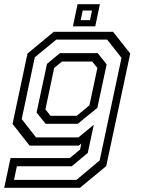

<svg xmlns="http://www.w3.org/2000/svg" viewBox="-40 -691 688 911"><path d="M-20 200 10 59H291L340 18.5L346 -10L334 0H100.5L19.5 -103L90.5 -437L215 -540H496.5L578 -437L464 97L339.5 200ZM26.5 162.5H323L433 70L536.5 -416.5L468.5 -503H227L125 -419L63 -126L131 -39H332L405 -99L376.5 34.5L300.5 98H40ZM176.5 -103.5 133.5 -157 183 -388 244.5 -439H423.5L466 -385.5L422 -179.5L329 -103.5ZM199.5 -141.5H324L384.5 -191.5L422 -368.5L397.5 -399H254L217 -368.5L175.5 -172ZM306 -566 328 -671H434L412 -566ZM343 -595.5H387L396.5 -641H352.5Z"/></svg>

Font: Tourney
Style: Italic
Weight: 400
Italic angle: -12°
Version: Version 1.015